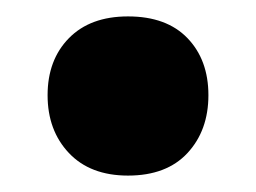

<svg xmlns="http://www.w3.org/2000/svg" viewBox="-20 -208 312 234"><path d="M136 6Q90 6 64 -21.5Q38 -49 38 -92Q38 -135 64 -161.5Q90 -188 136 -188Q183 -188 208.5 -161.5Q234 -135 234 -92Q234 -49 208.5 -21.5Q183 6 136 6Z"/></svg>

Font: Chiron GoRound TC H
Style: Regular
Weight: 900
Designer: Ryoko NISHIZUKA 西塚涼子 (kana, bopomofo & ideographs); Paul D. Hunt (Latin, Greek & Cyrillic); Sandoll Communications 산돌커뮤니
Foundry: Adobe
Version: Version 1.000;hotconv 1.1.1;makeotfexe 2.6.0